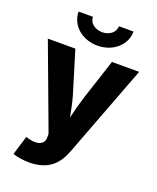

<svg xmlns="http://www.w3.org/2000/svg" viewBox="-174 -869 965 1179"><g transform="rotate(20 309.0 -279.5)"><path d="M54.7 191.4C80.1 201.2 121.1 208 163.1 208C285.6 208 345.2 146 378.4 57.6L607.4 -545.9H429.7L342.3 -278.8C327.6 -232.4 315.4 -186 304.2 -136.7C294.9 -186 286.1 -231.9 272 -278.8L190.4 -545.9H10.7L214.4 1L214.8 23.9C217.3 68.4 175.8 89.4 114.3 72.8L92.8 66.9ZM310.5 -609.4C412.6 -609.4 490.2 -678.7 490.2 -766.6H395C395 -727.1 358.4 -696.8 310.5 -696.8C262.2 -696.8 225.1 -727.1 225.1 -766.6H131.3C131.3 -678.7 208.5 -609.4 310.5 -609.4Z"/></g></svg>

Font: Inter ExtraBold
Style: Regular
Weight: 800
Designer: Rasmus Andersson
Foundry: rsms
Version: Version 4.001;git-9221beed3